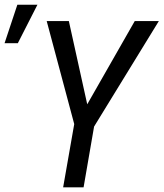

<svg xmlns="http://www.w3.org/2000/svg" viewBox="-62 -801 700 821"><path d="M311 -355 514.2 -710.9H617.2L340.3 -259.8L295.4 0H208L255.4 -270.5L137.7 -710.9H232.4ZM12.2 -780.8H98.1L14.2 -616.2H-42.5Z"/></svg>

Font: MAUL Condensed Italic
Style: Condenced Regular Italic
Weight: 400
Italic angle: -12°
Designer: MAUL
Version: Version 1.0; 2020; ttfautohint (v1.8.3)